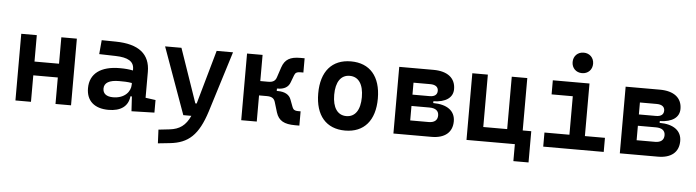

<svg xmlns="http://www.w3.org/2000/svg" viewBox="-55 -1001 5382 1485"><g transform="rotate(5 2636.5 -258.0)"><path d="M388.2 0H508.8V-517.6H388.2V-312.5H197.8V-517.6H77.1V0H197.8V-205.6H388.2Z M978.5 4.9 1156.2 0V-97.7L1078.1 -108.4V-309.6C1078.1 -446.3 991.2 -518.6 810.5 -521L701.2 -522.5L691.4 -413.6L820.3 -410.2C914.6 -407.7 962.4 -380.9 962.4 -320.3V-310.1C932.6 -316.4 900.4 -319.3 859.9 -319.3C711.9 -319.3 627.9 -256.8 627.9 -143.6C627.9 -45.4 690.9 9.8 800.3 9.8C893.1 9.8 952.1 -29.8 960.4 -109.4H971.7ZM962.4 -212.9V-200.2C962.4 -146.5 917 -90.3 826.7 -90.3C775.4 -90.3 747.6 -111.8 747.6 -151.4C747.6 -196.3 787.6 -219.2 862.8 -219.2C897 -219.2 927.2 -219.2 962.4 -212.9Z M1203.6 234.4 1296.4 224.6C1439 209.5 1515.1 140.1 1574.2 -45.9L1721.2 -517.6H1594.2L1475.6 -98.6H1465.3L1320.8 -517.6H1193.8L1380.4 0H1442.9C1408.2 76.7 1360.8 109.9 1284.7 118.7L1198.7 128.4Z M1830.1 0H1950.7V-203.1H2011.7C2050.3 -203.1 2067.9 -189.9 2076.2 -163.1L2100.1 -84C2120.1 -20.5 2164.6 2.4 2248 2.4H2281.7V-108.4H2260.7C2237.3 -108.4 2224.6 -115.7 2217.3 -134.8L2195.8 -191.9C2182.6 -229.5 2147 -249.5 2092.3 -249.5H2084V-268.1H2087.4C2140.6 -268.1 2172.9 -288.1 2186 -325.7L2207.5 -382.8C2214.8 -401.9 2227.5 -409.2 2251 -409.2H2276.9V-520H2243.2C2164.6 -520 2124 -497.1 2102.5 -433.6L2076.2 -354.5C2067.4 -327.6 2049.8 -314.5 2011.7 -314.5H1950.7V-517.6H1830.1Z M2636.7 9.8C2783.7 9.8 2868.2 -87.9 2868.2 -258.8C2868.2 -429.7 2783.7 -527.3 2636.7 -527.3C2489.7 -527.3 2405.3 -429.7 2405.3 -258.8C2405.3 -87.9 2489.7 9.8 2636.7 9.8ZM2636.7 -102.5C2568.4 -102.5 2529.3 -159.2 2529.3 -258.8C2529.3 -358.9 2568.4 -415 2636.7 -415C2705.1 -415 2744.1 -358.9 2744.1 -258.8C2744.1 -159.2 2705.1 -102.5 2636.7 -102.5Z M3011.7 0H3307.6C3410.2 0 3468.8 -48.8 3468.8 -134.8C3468.8 -215.3 3406.7 -261.2 3297.9 -261.7V-275.4C3394.5 -277.8 3449.2 -316.9 3449.2 -382.8C3449.2 -468.8 3386.7 -517.6 3277.3 -517.6H3011.7ZM3132.3 -112.3V-224.6H3272C3318.8 -224.6 3344.2 -205.6 3344.2 -169.4C3344.2 -132.3 3319.8 -112.3 3275.4 -112.3ZM3132.3 -312.5V-405.3H3262.2C3302.2 -405.3 3324.7 -389.2 3324.7 -358.9C3324.7 -328.6 3303.7 -312.5 3265.6 -312.5Z M3579.1 0H3954.6V131.8H4072.3V-110.8H4005.9V-517.6H3885.3V-110.8H3699.7V-517.6H3579.1Z M4174.8 0H4644.5V-109.4H4488.8V-517.6H4204.1V-408.2H4368.7V-109.4H4174.8ZM4423.8 -592.3C4470.2 -592.3 4503.4 -625.5 4503.4 -671.9C4503.4 -718.3 4470.2 -751.5 4423.8 -751.5C4377.4 -751.5 4344.2 -718.3 4344.2 -671.9C4344.2 -625.5 4377.4 -592.3 4423.8 -592.3Z M4769.5 0H5065.4C5168 0 5226.6 -48.8 5226.6 -134.8C5226.6 -215.3 5164.6 -261.2 5055.7 -261.7V-275.4C5152.3 -277.8 5207 -316.9 5207 -382.8C5207 -468.8 5144.5 -517.6 5035.2 -517.6H4769.5ZM4890.1 -112.3V-224.6H5029.8C5076.7 -224.6 5102.1 -205.6 5102.1 -169.4C5102.1 -132.3 5077.6 -112.3 5033.2 -112.3ZM4890.1 -312.5V-405.3H5020C5060.1 -405.3 5082.5 -389.2 5082.5 -358.9C5082.5 -328.6 5061.5 -312.5 5023.4 -312.5Z"/></g></svg>

Font: Cascadia Code PL SemiBold
Style: Regular
Weight: 600
Monospace: yes
Designer: Aaron Bell
Foundry: Saja Typeworks
Version: Version 2404.023